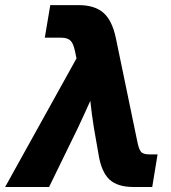

<svg xmlns="http://www.w3.org/2000/svg" viewBox="-61 -748 685 768"><path d="M-40.5 0 245.1 -514.6 238.3 -545.9Q232.4 -574.2 220.7 -585.7Q209 -597.2 184.1 -597.2H118.2L140.1 -727.5H253.4Q317.9 -727.5 352.8 -696.8Q387.7 -666 402.3 -596.2L488.3 -181.6Q493.7 -153.8 502 -142.1Q510.3 -130.4 536.6 -130.4H569.3L547.9 0H473.6Q408.7 0 376.5 -30.3Q344.2 -60.5 333 -131.3L314.5 -237.3Q310.1 -264.2 306.6 -291Q303.2 -317.9 300.3 -344.7Q288.1 -317.9 275.9 -291Q263.7 -264.2 251 -237.3L135.3 0Z"/></svg>

Font: Inter Display ExtraBold
Style: Italic
Weight: 800
Italic angle: -9.39999°
Designer: Rasmus Andersson
Foundry: rsms
Version: Version 4.000;git-a52131595